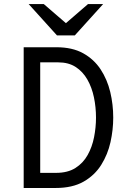

<svg xmlns="http://www.w3.org/2000/svg" viewBox="-20 -935 656 955"><path d="M97.8 0V-700H261Q339.6 -700 393.6 -670.1Q447.5 -640.1 480.5 -589.9Q513.5 -539.6 528.4 -477.4Q543.2 -415.1 543.2 -350Q543.2 -289.6 529.6 -228.1Q515.9 -166.6 483.4 -114.8Q450.9 -63 395.7 -31.5Q340.5 0 257 0ZM180 -75.2H259.2Q316.9 -75.2 355.2 -99.5Q393.6 -123.8 416 -164Q438.4 -204.2 447.9 -252.8Q457.5 -301.4 457.5 -350Q457.5 -402 447.2 -451Q437 -500 414.6 -539.3Q392.1 -578.6 356.6 -601.7Q321.1 -624.8 270.2 -624.8H180ZM263.5 -758.8 122.5 -914.8H197.8L307.8 -819.8L417.8 -914.8H493L352 -758.8Z"/></svg>

Font: Overpass Mono Light
Style: Regular
Weight: 300
Monospace: yes
Designer: Delve Withrington, Dave Bailey
Foundry: Delve Fonts LLC
Version: Version 4.000